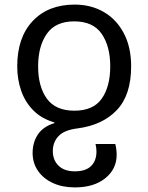

<svg xmlns="http://www.w3.org/2000/svg" viewBox="-20 -566 646 836"><path d="M305 -546Q376 -546 431.5 -514Q487 -482 519 -421.5Q551 -361 551 -277Q551 -152 488.5 -86.5Q426 -21 318 -7Q260 0 235 26.5Q210 53 210 92Q210 131 235 155.5Q260 180 306 180Q353 180 376.5 157Q400 134 400 94Q400 86 399 78Q398 70 396 61H482Q488 85 488 108Q488 170 438.5 210Q389 250 306 250Q252 250 210.5 231Q169 212 145.5 178Q122 144 122 100Q122 54 145 19.5Q168 -15 217 -30V-33Q161 -49 125 -85.5Q89 -122 72 -171.5Q55 -221 55 -277Q55 -403 122.5 -474.5Q190 -546 305 -546ZM303 -473Q222 -473 184 -419Q146 -365 146 -277Q146 -189 184 -136.5Q222 -84 304 -84Q386 -84 423 -136.5Q460 -189 460 -277Q460 -365 422.5 -419Q385 -473 303 -473Z"/></svg>

Font: Noto Sans Living
Style: Regular
Weight: 400
Designer: Monotype Design Team
Foundry: Monotype Imaging Inc.
Version: Version 2.013; ttfautohint (v1.8.4.7-5d5b)